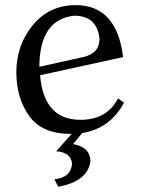

<svg xmlns="http://www.w3.org/2000/svg" viewBox="-20 -502 541 734"><path d="M249 9.8Q140.1 9.8 91.3 -59.1Q42.5 -127.9 42.5 -226.1Q42.5 -329.6 105.5 -406Q168.5 -482.4 269.5 -482.4Q426.3 -482.4 450.7 -283.7L133.3 -214.4Q147 -43.9 288.1 -43.9Q388.7 -43.9 431.2 -126L454.1 -109.4Q390.1 9.8 249 9.8ZM130.4 -246.6 299.3 -284.2Q360.4 -297.9 360.4 -354Q351.1 -441.9 263.7 -441.9Q131.3 -428.2 130.4 -246.6ZM202.6 211.9 188 183.6Q252.4 176.3 255.4 123Q251 80.1 194.8 76.2L262.7 0H299.8L259.3 48.8Q323.7 59.6 325.7 113.3Q316.4 191.4 202.6 211.9Z"/></svg>

Font: Kelvinch
Style: Regular
Weight: 400
Designer: Paul James MIller
Foundry: High-Logic / Made with FontCreator
Version: Version 3.30 September 23, 2016